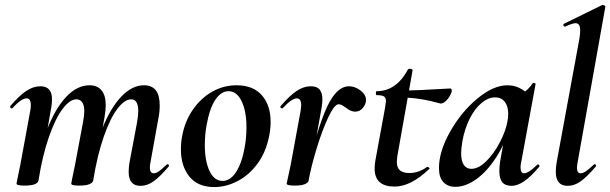

<svg xmlns="http://www.w3.org/2000/svg" viewBox="-20 -745 2476 779"><path d="M502 -48Q502 -68 506 -89L536 -248Q541 -278 541 -294Q541 -342 512 -342Q486 -342 457 -304.5Q428 -267 401.5 -192Q375 -117 358 -12L340 -13Q359 -133 393.5 -220Q428 -307 472 -353Q516 -399 564 -399Q628 -399 628 -318Q628 -291 623 -267L591 -89Q588 -74 588 -65Q588 -42 604 -42Q614 -42 625.5 -50.5Q637 -59 656 -77Q658 -79 660 -79Q663 -79 665 -75.5Q667 -72 664 -69Q630 -29 604 -10Q578 9 550 9Q502 9 502 -48ZM47 0 51 -21Q61 -68 62 -74L103 -297Q105 -306 105 -319Q105 -346 88 -346Q67 -346 30 -306Q29 -305 27 -305Q24 -305 22 -308.5Q20 -312 22 -315Q58 -357 86.5 -376Q115 -395 144 -395Q191 -395 191 -342Q191 -327 188 -309L136 -12Q131 8 80 8Q47 8 47 0ZM269 0 273 -21Q283 -68 284 -74L317 -250Q322 -278 322 -293Q322 -318 313.5 -330Q305 -342 290 -342Q263 -342 233.5 -302.5Q204 -263 178 -188Q152 -113 136 -12L118 -13Q137 -131 170.5 -218Q204 -305 248.5 -352Q293 -399 343 -399Q375 -399 392 -378.5Q409 -358 409 -317Q409 -299 404 -269L358 -12Q356 -3 342 2.5Q328 8 302 8Q269 8 269 0Z M714 -139Q714 -169 719 -193Q730 -253 762.5 -300Q795 -347 841 -373Q887 -399 940 -399Q1007 -399 1042.5 -358.5Q1078 -318 1078 -250Q1078 -223 1072 -193Q1059 -127 1024.5 -80.5Q990 -34 943.5 -10Q897 14 849 14Q783 14 748.5 -28.5Q714 -71 714 -139ZM973 -149Q980 -188 980 -228Q980 -293 960.5 -334Q941 -375 907 -375Q877 -375 853.5 -340Q830 -305 818 -236Q811 -197 811 -157Q811 -92 830 -51.5Q849 -11 883 -11Q915 -11 938.5 -48Q962 -85 973 -149Z M1396 -395Q1420 -395 1442.5 -378Q1465 -361 1465 -339Q1465 -323 1452.5 -307.5Q1440 -292 1421 -292Q1403 -292 1382 -309Q1375 -314 1368 -318Q1361 -322 1354 -322Q1337 -322 1312 -269Q1287 -216 1264.5 -142Q1242 -68 1232 -12L1222 -13Q1252 -175 1295.5 -285Q1339 -395 1396 -395ZM1143 0Q1144 -7 1149.5 -30Q1155 -53 1159 -74L1200 -297Q1202 -313 1202 -318Q1202 -346 1184 -346Q1164 -346 1127 -306Q1126 -305 1124 -305Q1120 -305 1118 -308.5Q1116 -312 1119 -315Q1155 -357 1183.5 -376Q1212 -395 1241 -395Q1266 -395 1277 -381.5Q1288 -368 1288 -342Q1288 -327 1285 -309L1232 -12Q1230 -3 1216 2.5Q1202 8 1176 8Q1143 8 1143 0Z M1500 -61Q1500 -76 1503 -94L1542 -306Q1546 -330 1546 -334Q1546 -349 1537.5 -354Q1529 -359 1508 -359Q1505 -359 1505 -366Q1505 -375 1508 -375Q1588 -375 1635 -463Q1637 -466 1642 -466Q1647 -466 1651 -464Q1655 -462 1654 -460L1592 -111Q1590 -95 1590 -89Q1590 -65 1602.5 -54Q1615 -43 1641 -43Q1679 -43 1713 -68H1714Q1717 -68 1720.5 -65Q1724 -62 1722 -60Q1647 12 1581 12Q1500 12 1500 -61ZM1614 -349 1616 -378Q1676 -378 1768 -384Q1798 -386 1806 -386Q1813 -386 1813 -377Q1813 -370 1805.5 -356.5Q1798 -343 1787 -333.5Q1776 -324 1767 -325Q1681 -349 1614 -349Z M1761 -63Q1761 -130 1805.5 -209.5Q1850 -289 1915.5 -344Q1981 -399 2039 -399Q2073 -399 2102 -380Q2131 -361 2134 -324L2074 -357Q2091 -359 2109.5 -373Q2128 -387 2141 -407Q2143 -409 2145 -409Q2148 -409 2151 -407Q2154 -405 2153 -404L2095 -89Q2092 -76 2092 -66Q2092 -42 2106 -42Q2125 -42 2160 -77Q2161 -78 2163 -78Q2166 -78 2168 -74.5Q2170 -71 2168 -69Q2104 9 2056 9Q2030 9 2018 -5.5Q2006 -20 2006 -51Q2006 -68 2009 -89L2034 -229L2055 -246Q2032 -167 1994 -108Q1956 -49 1912.5 -18Q1869 13 1828 13Q1797 13 1779 -6Q1761 -25 1761 -63ZM2039 -253Q2042 -270 2042 -283Q2042 -314 2028 -332Q2014 -350 1989 -350Q1961 -350 1933.5 -327Q1906 -304 1885.5 -263Q1865 -222 1856 -172Q1851 -140 1851 -124Q1851 -91 1862 -75.5Q1873 -60 1892 -60Q1922 -60 1953.5 -91.5Q1985 -123 2008.5 -168.5Q2032 -214 2039 -253Z M2235 -48Q2235 -68 2239 -89L2331 -589Q2334 -609 2334 -622Q2334 -651 2315 -651Q2303 -651 2273 -637H2272Q2267 -637 2266 -642.5Q2265 -648 2269 -649L2424 -725H2426Q2430 -725 2433.5 -722Q2437 -719 2436 -717L2324 -89Q2321 -74 2321 -64Q2321 -42 2336 -42Q2346 -42 2358.5 -51Q2371 -60 2389 -77Q2391 -79 2393 -79Q2396 -79 2398 -75.5Q2400 -72 2397 -69Q2363 -29 2337 -10Q2311 9 2283 9Q2235 9 2235 -48Z"/></svg>

Font: Cormorant Infant
Style: Bold Italic
Weight: 700
Italic angle: -10°
Designer: Christian Thalmann (Catharsis Fonts)
Foundry: Catharsis Fonts
Version: Version 4.000